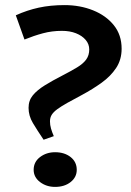

<svg xmlns="http://www.w3.org/2000/svg" viewBox="-20 -720 512 753"><path d="M196 13Q162 13 137 -6Q112 -25 112 -54Q112 -85 137 -104Q162 -123 196 -123Q233 -123 257 -104Q281 -85 281 -54Q281 -25 257 -6Q233 13 196 13ZM42 -660Q86 -680 132 -690Q178 -700 233 -700Q294 -700 345 -679.5Q396 -659 426.5 -621Q457 -583 457 -529Q457 -486 435.5 -453.5Q414 -421 378.5 -395.5Q343 -370 302 -348Q268 -330 244 -316.5Q220 -303 205 -292Q190 -281 183 -270Q176 -259 176 -244Q176 -230 180 -216Q184 -202 191 -186L151 -172Q126 -209 109 -237.5Q92 -266 92 -297Q92 -326 109 -346.5Q126 -367 156 -385.5Q186 -404 225 -424Q258 -441 282 -455.5Q306 -470 318 -486.5Q330 -503 330 -526Q330 -547 316 -563.5Q302 -580 278 -589.5Q254 -599 223 -599Q184 -599 148.5 -589.5Q113 -580 76 -565Z"/></svg>

Font: BioRhyme SemiBold
Style: Regular
Weight: 600
Designer: Aoife Mooney
Foundry: Aoife Mooney Type
Version: Version 1.600;gftools[0.9.33]